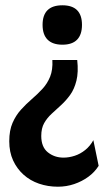

<svg xmlns="http://www.w3.org/2000/svg" viewBox="-20 -558 412 726"><path d="M272 -331Q277 -285 269 -253Q261 -221 245.5 -199.5Q230 -178 211.5 -161Q193 -144 175.5 -128Q158 -112 147 -92.5Q136 -73 136 -44Q136 -2 161 18Q186 38 220 38Q241 38 262.5 31Q284 24 302.5 9Q321 -6 333 -28L353 69Q338 93 314 110.5Q290 128 260.5 138Q231 148 199 148Q161 148 127.5 136.5Q94 125 69 102.5Q44 80 29.5 48.5Q15 17 15 -24Q15 -65 27.5 -93.5Q40 -122 59.5 -143.5Q79 -165 100.5 -183.5Q122 -202 140.5 -222Q159 -242 169.5 -268Q180 -294 178 -331ZM216 -538Q253 -538 271.5 -519.5Q290 -501 290 -464Q290 -427 271.5 -408Q253 -389 216 -389Q179 -389 160 -408Q141 -427 141 -464Q141 -538 216 -538Z"/></svg>

Font: Bricolage Grotesque SemiCondensed SemiBold
Style: Regular
Weight: 600
Width: 4
Designer: Mathieu Triay
Foundry: Atelier Triay
Version: Version 1.001;gftools[0.9.33.dev8+g029e19f]